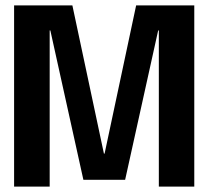

<svg xmlns="http://www.w3.org/2000/svg" viewBox="-20 -695 793 715"><path d="M32.5 0H165V-581.5H167.5L290.5 -25.5H446L569 -581.5H571.5V0H703.5V-675H487L369.5 -123H367L249.5 -675H32.5Z"/></svg>

Font: Anybody SemiCondensed SemiBold
Style: Regular
Weight: 600
Width: 4
Version: Version 1.113;gftools[0.9.25]